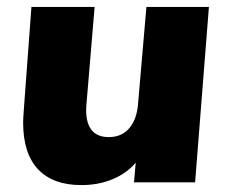

<svg xmlns="http://www.w3.org/2000/svg" viewBox="-20 -528 659 556"><path d="M585 -508 545 0H368L373 -57Q347 -26 306 -9Q265 8 216 8Q133 8 90 -38Q47 -84 47 -173Q47 -185 49 -211L71 -508H254L230 -222Q227 -178 243 -154.5Q259 -131 295 -131Q333 -131 355 -157.5Q377 -184 380 -230L404 -508Z"/></svg>

Font: Muli Black
Style: Italic
Weight: 900
Italic angle: -4.541°
Designer: Vernon Adams
Foundry: Vernon Adams
Version: Version 2.001